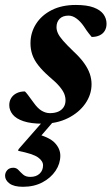

<svg xmlns="http://www.w3.org/2000/svg" viewBox="-44 -474 440 756"><path d="M46.5 261.5Q11 261.5 -6.5 248.5Q-24 235.5 -24 218Q-24 205.5 -15.5 196Q-7 186.5 8.5 186.5Q20.5 186.5 28.8 195.5Q37 204.5 47.2 213.5Q57.5 222.5 75.5 222.5Q98.5 222.5 112 209.8Q125.5 197 125.5 177Q125.5 160 105.8 145.8Q86 131.5 27.5 120L29 113.5L142 -15.5H183.5L76.5 108.5L93 51.5Q150 65.5 171.8 88.5Q193.5 111.5 193.5 139Q193.5 170.5 174.8 198.5Q156 226.5 123 244Q90 261.5 46.5 261.5ZM54 -114Q58.5 -110 65.5 -100.8Q72.5 -91.5 89 -69Q105 -46.5 120.8 -37.5Q136.5 -28.5 152.5 -28.5Q171 -28.5 184.8 -34.2Q198.5 -40 206.2 -51.5Q214 -63 214 -79Q214 -92 208.8 -105Q203.5 -118 189.8 -134.2Q176 -150.5 149 -173Q123 -196 106.8 -216.8Q90.5 -237.5 83.2 -258.8Q76 -280 76 -303.5Q76 -345 97.5 -379.2Q119 -413.5 159 -434Q199 -454.5 254.5 -454.5Q298.5 -454.5 325 -444.5Q351.5 -434.5 363.5 -417.8Q375.5 -401 375.5 -380.5Q375.5 -364.5 368.5 -352.8Q361.5 -341 348.2 -334.8Q335 -328.5 317 -328.5Q313 -333.5 306 -342Q299 -350.5 286 -370.5Q272.5 -390 257 -401.2Q241.5 -412.5 226 -412.5Q203 -412.5 190.8 -400Q178.5 -387.5 178.5 -367Q178.5 -355.5 184 -343.2Q189.5 -331 204 -314.2Q218.5 -297.5 245 -272Q272 -247 287.5 -225Q303 -203 309.8 -182.8Q316.5 -162.5 316.5 -142.5Q316.5 -101.5 291.8 -66Q267 -30.5 223.5 -8.8Q180 13 123.5 13Q77.5 13 48.5 3.2Q19.5 -6.5 6 -23.2Q-7.5 -40 -7.5 -60Q-7.5 -76 0.2 -88.2Q8 -100.5 21.8 -107.2Q35.5 -114 54 -114Z"/></svg>

Font: Newsreader 24pt
Style: Bold Italic
Weight: 700
Italic angle: -17°
Designer: Hugues Gentile
Foundry: Production Type
Version: Version 1.003